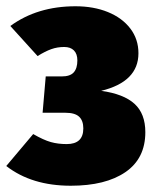

<svg xmlns="http://www.w3.org/2000/svg" viewBox="-27 -574 499 613"><path d="M415 -404Q415 -313 296 -284Q368 -274 402.5 -242.5Q437 -211 437 -152Q437 -68 373.5 -24.5Q310 19 199 19Q74 19 -7 -44L79 -146Q112 -127 135 -120.5Q158 -114 186 -114Q239 -114 239 -164Q239 -189 225.5 -201.5Q212 -214 182 -214H109L119 -330H170Q197 -330 208.5 -343Q220 -356 220 -381Q220 -402 209 -413Q198 -424 178 -424Q156 -424 136.5 -417Q117 -410 93 -395L6 -491Q92 -554 214 -554Q272 -554 317.5 -535.5Q363 -517 389 -483Q415 -449 415 -404Z"/></svg>

Font: Fira Sans Condensed Black
Style: Regular
Weight: 900
Width: 3
Designer: Carrois Corporate & Edenspiekermann AG
Foundry: Carrois Corporate GbR & Edenspiekermann AG
Version: Version 4.203